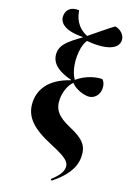

<svg xmlns="http://www.w3.org/2000/svg" viewBox="-189 -879 810 1169"><g transform="rotate(20 216.0 -295.0)"><path d="M307 221C380 163 428 101 428 25C428 -48 395 -83 301 -123C215 -160 184 -198 184 -264C184 -310 201 -358 228 -384C260 -349 314 -337 340 -337C378 -337 407 -371 407 -410C407 -438 398 -456 386 -466C350 -466 284 -451 230 -404C204 -440 193 -495 193 -542C193 -581 198 -619 218 -652C342 -641 417 -670 417 -727C417 -762 383 -791 350 -794C313 -767 263 -725 209 -681C135 -711 116 -772 110 -811C60 -815 30 -787 30 -746C30 -699 75 -663 190 -666C103 -604 69 -570 69 -521C69 -461 113 -420 209 -396V-394C78 -350 35 -271 35 -195C35 -95 101 -38 235 17C331 57 361 79 361 114C361 147 341 174 299 214Z"/></g></svg>

Font: Noto Serif Display ExtraCondensed ExtraBold
Style: Regular
Weight: 800
Width: 2
Designer: Monotype Design Team
Foundry: Monotype Imaging Inc.
Version: Version 2.009